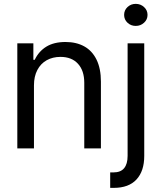

<svg xmlns="http://www.w3.org/2000/svg" viewBox="-20 -749 814 969"><path d="M151.4 0H67.4V-530.3H148.4V-447.3H155.3Q175.3 -489.7 213.6 -513.4Q252 -537.1 310.5 -537.1Q365.2 -537.1 405.3 -514.9Q445.3 -492.7 467.3 -447.8Q489.3 -402.8 489.3 -336.9V0H405.3V-331.1Q405.3 -392.6 373.5 -427.2Q341.8 -461.9 285.2 -461.9Q246.1 -461.9 215.8 -445.1Q185.5 -428.2 168.5 -395.8Q151.4 -363.3 151.4 -318.4ZM708 -530.3V38.1Q708 114.3 668.9 156.7Q629.9 199.2 553.7 199.2H536.1V121.1H552.7Q588.9 121.1 606.4 99.9Q624 78.6 624 38.1V-530.3ZM606.4 -673.8Q606.4 -697.3 623.5 -713.4Q640.6 -729.5 665 -729.5Q689.5 -729.5 707 -713.4Q724.6 -697.3 724.6 -673.8Q724.6 -650.4 707 -634.3Q689.5 -618.2 665 -618.2Q640.6 -618.2 623.5 -634.3Q606.4 -650.4 606.4 -673.8Z"/></svg>

Font: Pretendard GOV
Style: Regular
Weight: 400
Designer: Base glyphs from Inter by Rasmus Andersson; Hangeul glyphs from Noto Sans CJK(Source Han Sans) by Jang Soo-young and Kan
Foundry: Kil Hyung-jin
Version: Version 1.309